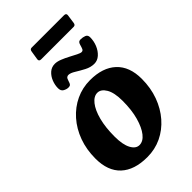

<svg xmlns="http://www.w3.org/2000/svg" viewBox="-252 -920 1022 1022"><g transform="rotate(-45 258.5 -409.0)"><path d="M222 15Q125 15 73 -33.5Q21 -82 21 -175Q21 -243 42 -300.5Q63 -358 101 -401Q139 -444 189 -467.5Q239 -491 296 -491Q391 -491 443.5 -442Q496 -393 496 -301Q496 -233 475 -175.5Q454 -118 416.5 -75Q379 -32 329.5 -8.5Q280 15 222 15ZM238 -60Q266 -60 289 -89Q312 -118 326.5 -169.5Q341 -221 341 -290Q341 -352 322 -384Q303 -416 276 -416Q249 -416 226 -387Q203 -358 189.5 -306.5Q176 -255 176 -186Q176 -125 193.5 -92.5Q211 -60 238 -60ZM145 -581Q145 -605 154.5 -629Q164 -653 182 -669Q200 -685 225 -685Q242 -685 263.5 -676.5Q285 -668 306.5 -656.5Q328 -645 345 -636.5Q362 -628 370 -628Q380 -628 384 -637Q388 -646 392 -661Q395 -672 400 -676Q405 -680 413 -680Q430 -680 444 -674.5Q458 -669 458 -652Q458 -623 447 -596.5Q436 -570 417 -553Q398 -536 374 -536Q347 -536 320.5 -550Q294 -564 271.5 -578Q249 -592 234 -592Q227 -592 221.5 -587.5Q216 -583 211 -566Q208 -555 203.5 -549.5Q199 -544 187 -544Q174 -544 159.5 -552Q145 -560 145 -581ZM184 -818Q186 -833 198.8 -833H442.2Q459 -833 457 -818L450 -768Q448 -753 435.2 -753H190.8Q174 -753 176 -768Z"/></g></svg>

Font: Alkatra
Style: Regular
Weight: 400
Designer: Suman Bhandary
Version: Version 1.100;gftools[0.9.22]